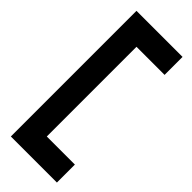

<svg xmlns="http://www.w3.org/2000/svg" viewBox="-239 -679 778 778"><g transform="rotate(45 150.0 -290.0)"><path d="M286 70V-33H125V-547H286V-650H22V70Z"/></g></svg>

Font: Charger Pro
Style: Blk
Weight: 900
Designer: Jasper
Foundry: Cannot Into Space Fonts
Version: Version 1.09